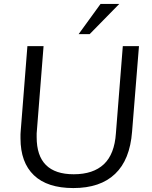

<svg xmlns="http://www.w3.org/2000/svg" viewBox="-20 -946 771 974"><path d="M352 8Q220 8 152 -57Q84 -122 84 -244Q84 -256 84 -265Q84 -274 85 -281L119 -712H201L167 -282Q166 -277 166 -269Q166 -261 166 -250Q166 -62 354 -62Q453 -62 507 -113Q561 -164 568 -270L603 -712H685L650 -278Q639 -135 564 -64Q489 8 352 8ZM435 -773H379L490 -926H585Z"/></svg>

Font: PRinguin Sans
Style: Italic
Weight: 400
Designer: Vernon Adams
Foundry: Vernon Adams
Version: ""